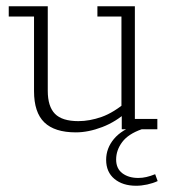

<svg xmlns="http://www.w3.org/2000/svg" viewBox="-20 -414 552 615"><path d="M223 10Q155 10 122 -22Q89 -54 89 -122V-361H8V-394H133V-123Q133 -73 156 -49.5Q179 -26 231 -26Q267 -26 305.5 -39.5Q344 -53 389 -91L369 -67V-361H292V-394H412V-33H484V0H370V-54L389 -58Q352 -24 307.5 -7Q263 10 223 10ZM416 181Q373 181 346.5 159Q320 137 320 98Q320 61 345 31Q370 1 421 -16L434 0Q391 15 371.5 41Q352 67 352 97Q352 126 372 141Q392 156 423 156Q436 156 449 153Q462 150 477 144L485 166Q470 173 451.5 177Q433 181 416 181Z"/></svg>

Font: Rokkitt SemiBold ExtraLight
Style: Regular
Weight: 250
Version: Version 3.103